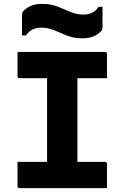

<svg xmlns="http://www.w3.org/2000/svg" viewBox="-20 -967 640 987"><path d="M530 0H81Q70 0 70 -11V-135H222V-565H81Q70 -565 70 -576V-700H519Q530 -700 530 -689V-565H378V-135H519Q530 -135 530 -124ZM410 -892Q433 -892 452.5 -901Q472 -910 487 -932H507V-830Q507 -821 506 -816.5Q505 -812 500 -807Q484 -790 461 -780Q438 -770 404 -770Q359 -770 324.5 -784Q290 -798 258.5 -811.5Q227 -825 190 -825Q142 -825 113 -785H93V-887Q93 -895 94 -899.5Q95 -904 100 -910Q116 -927 139 -937Q162 -947 196 -947Q241 -947 275.5 -933.5Q310 -920 342 -906Q374 -892 410 -892Z"/></svg>

Font: Recursive Mn Lnr St XBd
Style: Regular
Weight: 800
Monospace: yes
Version: Version 1.079;hotconv 1.0.112;makeotfexe 2.5.65598; ttfautoh